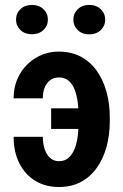

<svg xmlns="http://www.w3.org/2000/svg" viewBox="-20 -747 498 777"><path d="M218.3 -433.6Q198.2 -433.6 183.6 -422.9Q168.9 -412.1 161.1 -393.3Q153.3 -374.5 153.3 -349.1H35.2Q35.2 -403.3 59.6 -445.8Q84 -488.3 125.5 -513.2Q167 -538.1 218.3 -538.1Q268.6 -538.1 307.1 -517.6Q345.7 -497.1 371.8 -460.2Q397.9 -423.3 411.1 -375.2Q424.3 -327.1 424.3 -272V-256.3Q424.3 -201.2 411.1 -152.8Q397.9 -104.5 371.8 -67.9Q345.7 -31.2 307.4 -10.7Q269 9.8 218.8 9.8Q163.6 9.8 122.6 -15.4Q81.5 -40.5 58.3 -86.2Q35.2 -131.8 35.2 -193.4H153.3Q153.3 -166 160.6 -143.8Q168 -121.6 182.6 -108.2Q197.3 -94.7 218.8 -94.7Q242.2 -94.7 257.6 -108.4Q272.9 -122.1 282 -145Q291 -168 294.7 -196.8Q298.3 -225.6 298.3 -256.3V-272Q298.3 -303.2 294.7 -332Q291 -360.8 282.2 -384Q273.4 -407.2 257.6 -420.4Q241.7 -433.6 218.3 -433.6ZM343.8 -308.6V-225.1H187V-308.6ZM44.9 -667.5Q44.9 -692.9 62.7 -710Q80.6 -727.1 109.4 -727.1Q137.7 -727.1 155.8 -710Q173.8 -692.9 173.8 -667.5Q173.8 -642.6 155.8 -625.5Q137.7 -608.4 109.4 -608.4Q80.6 -608.4 62.7 -625.5Q44.9 -642.6 44.9 -667.5ZM276.9 -667Q276.9 -692.4 294.7 -709.7Q312.5 -727.1 341.3 -727.1Q369.6 -727.1 387.7 -709.7Q405.8 -692.4 405.8 -667Q405.8 -642.6 387.7 -625.2Q369.6 -607.9 341.3 -607.9Q312.5 -607.9 294.7 -625.2Q276.9 -642.6 276.9 -667Z"/></svg>

Font: Roboto Condensed SemiBold
Style: Regular
Weight: 600
Designer: Christian Robertson
Foundry: Google
Version: Version 3.008; 2023